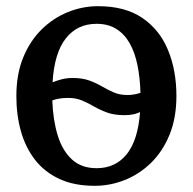

<svg xmlns="http://www.w3.org/2000/svg" viewBox="-20 -590 623 621"><path d="M286.1 11Q220.5 11 172.6 -11Q124.7 -33.1 93.8 -72.5Q62.9 -111.9 47.9 -164.8Q32.9 -217.7 32.9 -279.3Q32.9 -349.6 54.9 -403.7Q77 -457.8 114.7 -494.8Q152.4 -531.9 199.6 -550.9Q246.8 -570 297.3 -570Q384.9 -570 440.9 -531.6Q496.8 -493.2 523.7 -427.5Q550.6 -361.8 550.6 -279.7Q550.6 -209.1 528.6 -154.8Q506.5 -100.5 468.8 -63.6Q431.1 -26.7 383.8 -7.9Q336.6 11 286.1 11ZM292.5 -46Q353.5 -46 389.9 -91.3Q426.3 -136.6 433 -227.4Q422.8 -222.5 410.3 -220Q397.9 -217.5 383 -217.5Q349.9 -217.5 326.7 -225.9Q303.5 -234.3 284.4 -245.4Q265.3 -256.6 245.6 -264.9Q225.8 -273.3 199.9 -273.3Q185.1 -273.3 172.5 -271.3Q159.8 -269.2 149.2 -265.2Q151.4 -201.5 166.7 -151.9Q181.9 -102.4 212.8 -74.2Q243.6 -46 292.5 -46ZM392.2 -282.7Q404.2 -282.7 414.7 -284.7Q425.2 -286.7 434.3 -289.8Q433 -337.9 424.7 -378.8Q416.5 -419.7 399.6 -449.7Q382.8 -479.7 356.4 -496.3Q329.9 -513 292.5 -513Q229.9 -513 192.9 -465.9Q155.8 -418.9 150 -323.8Q164.2 -329.7 180.6 -333.8Q197 -337.8 214.8 -337.8Q246.6 -337.8 269.2 -329.5Q291.8 -321.2 310.4 -310.2Q328.9 -299.3 348.1 -291Q367.4 -282.7 392.2 -282.7Z"/></svg>

Font: Merriweather Light
Style: Regular
Weight: 300
Designer: Eben Sorkin
Foundry: Eben Sorkin
Version: Version 2.100